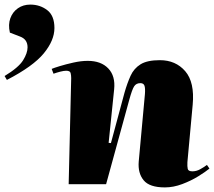

<svg xmlns="http://www.w3.org/2000/svg" viewBox="-47 -802 932 836"><path d="M865 -68Q848 -54 816.5 -34.5Q785 -15 746.5 -0.5Q708 14 671 14Q604 14 578.5 -17Q553 -48 557 -98L584 -392Q586 -418 582 -429Q578 -440 564 -440Q546 -440 537 -426Q528 -412 516 -368L415 0H252L263 -462Q263 -474 260.5 -484Q258 -494 241 -494Q231 -494 215.5 -490Q200 -486 186 -481L178 -502Q187 -506 213 -514Q239 -522 272.5 -529.5Q306 -537 335 -537Q393 -537 424.5 -504Q456 -471 450 -413L426 -180L436 -179L495 -398Q507 -440 521.5 -472Q536 -504 565 -522Q594 -540 649 -540Q718 -540 759.5 -492Q801 -444 792 -346L769 -96Q768 -77 770.5 -66.5Q773 -56 791 -56Q808 -56 824.5 -65Q841 -74 854 -84ZM-17 -454 -27 -471Q34 -508 53.5 -539.5Q73 -571 73 -596Q73 -631 40 -643L-4 -660Q-12 -695 -2 -722.5Q8 -750 31 -766Q54 -782 85 -782Q127 -782 158.5 -758Q190 -734 190 -680Q190 -626 143.5 -569.5Q97 -513 -17 -454Z"/></svg>

Font: Literata 72pt Black
Style: Italic
Weight: 900
Italic angle: -2°
Designer: Latin by Veronika Burian and Jose Scaglione. Greek by Irene Vlachou. Cyrillic by Vera Evstafieva
Foundry: TypeTogether
Version: Version 3.002